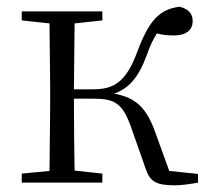

<svg xmlns="http://www.w3.org/2000/svg" viewBox="-20 -546 629 574"><path d="M415 -43C428 -3 446 8 504 8C523 8 550 4 572 0V-26L486 -35L444 -151C418 -224 385 -255 321 -266C364 -281 394 -313 419 -382C429 -411 439 -430 449 -446C464 -442 480 -440 501 -440C536 -440 556 -456 556 -483C556 -506 543 -519 517 -526C456 -518 426 -485 391 -393C357 -299 319 -279 258 -279H201L203 -476L286 -485V-512H45V-485L128 -476L130 -285V-227L128 -35L45 -27V0H286V-27L203 -36C202 -90 201 -175 201 -251H259C322 -251 345 -238 370 -171Z"/></svg>

Font: Noto Serif HK Light
Style: Regular
Weight: 300
Designer: Ryoko NISHIZUKA 西塚涼子 (kana & ideographs); Frank Grießhammer (Latin, Greek & Cyrillic); Wenlong ZHANG 张文龙 (bopomofo); San
Foundry: Adobe
Version: Version 2.001;hotconv 1.1.0;makeotfexe 2.6.0